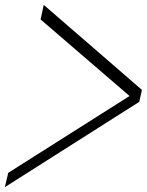

<svg xmlns="http://www.w3.org/2000/svg" viewBox="-53 -641 604 790"><path d="M127 -621 531 -271 520 -222 -33 129 -19 70 480 -246 114 -561Z"/></svg>

Font: GFS Solomos
Style: Regular
Weight: 400
Designer: George D. Matthiopoulos
Foundry: George D. Matthiopoulos
Version: Version 1.000